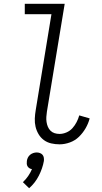

<svg xmlns="http://www.w3.org/2000/svg" viewBox="-20 -755 540 1015"><path d="M295 8Q272 8 250.5 3Q229 -2 212 -14.5Q195 -27 184 -45.5Q173 -64 168 -85Q163 -106 164 -128.5Q165 -151 169 -174L252 -680H111V-735H322L228 -165Q226 -151 225 -137.5Q224 -124 226 -110.5Q228 -97 233 -85Q238 -73 247 -64Q256 -55 268.5 -51Q281 -47 295 -47Q313 -47 331.5 -55Q350 -63 363 -77.5Q376 -92 385 -109.5Q394 -127 399 -145L454 -129Q447 -102 432.5 -77Q418 -52 397.5 -32Q377 -12 349.5 -2Q322 8 295 8ZM134 240 101 208Q117 193 129 175.5Q141 158 149 139Q141 138 135 134Q129 130 125.5 124Q122 118 121.5 110.5Q121 103 122 96Q123 87 127.5 78Q132 69 139.5 63Q147 57 156 54Q165 51 174 51Q183 51 191 54Q199 57 204.5 63Q210 69 211.5 78Q213 87 212 96Q205 135 185.5 173.5Q166 212 134 240Z"/></svg>

Font: Iosevka Curly Light
Style: Italic
Weight: 300
Italic angle: -9°
Monospace: yes
Designer: Belleve Invis
Foundry: Belleve Invis
Version: Version 22.1.2; ttfautohint (v1.8.4)